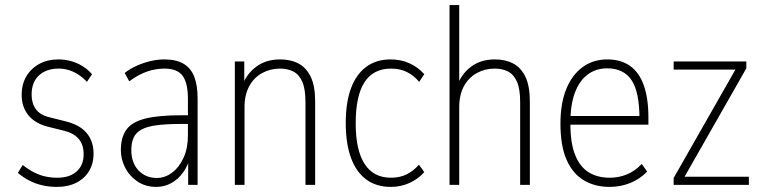

<svg xmlns="http://www.w3.org/2000/svg" viewBox="-20 -725 2989 753"><path d="M203 8Q173 8 145 1.5Q117 -5 93.5 -17.5Q70 -30 50 -47L69 -78Q92 -60 113.5 -49Q135 -38 157.5 -33Q180 -28 205 -28Q253 -28 280.5 -52.5Q308 -77 308 -120Q308 -158 288.5 -180.5Q269 -203 232 -212L168 -228Q117 -241 91 -273.5Q65 -306 65 -352Q65 -395 83.5 -426Q102 -457 134.5 -474.5Q167 -492 209 -492Q234 -492 258 -485.5Q282 -479 303 -466Q324 -453 341 -434L321 -404Q303 -423 285 -434Q267 -445 248.5 -450.5Q230 -456 210 -456Q162 -456 133 -429.5Q104 -403 104 -354Q104 -320 120.5 -297Q137 -274 174 -265L238 -249Q294 -235 320.5 -202.5Q347 -170 347 -123Q347 -84 329.5 -54.5Q312 -25 279.5 -8.5Q247 8 203 8Z M593 8Q551 8 519.5 -13Q488 -34 471 -67Q454 -100 454 -136Q454 -187 476 -217Q498 -247 550 -260Q602 -273 692 -273H726V-239H694Q635 -239 596 -234Q557 -229 535 -217Q513 -205 504 -185Q495 -165 495 -136Q495 -87 523 -57Q551 -27 595 -27Q627 -27 655 -48Q683 -69 700 -106.5Q717 -144 717 -193V-337Q717 -400 696 -428Q675 -456 625 -456Q591 -456 557 -444.5Q523 -433 487 -406L469 -439Q491 -456 517 -467.5Q543 -479 570.5 -485.5Q598 -492 624 -492Q670 -492 699 -475.5Q728 -459 741.5 -425Q755 -391 755 -338V0H718V-114H727Q718 -76 698 -48.5Q678 -21 651 -6.5Q624 8 593 8Z M901 0V-484H938V-385H929Q944 -432 983 -462Q1022 -492 1079 -492Q1120 -492 1150.5 -476Q1181 -460 1198.5 -424Q1216 -388 1216 -327V0H1178V-324Q1178 -376 1165.5 -404.5Q1153 -433 1130.5 -444.5Q1108 -456 1078 -456Q1040 -456 1008 -438.5Q976 -421 957.5 -387Q939 -353 939 -305V0Z M1513 8Q1456 8 1416.5 -21Q1377 -50 1356.5 -106Q1336 -162 1336 -243Q1336 -323 1356.5 -378.5Q1377 -434 1416.5 -463Q1456 -492 1512 -492Q1552 -492 1585.5 -477Q1619 -462 1644 -434L1624 -404Q1602 -430 1575 -443Q1548 -456 1514 -456Q1444 -456 1409.5 -402.5Q1375 -349 1375 -241Q1375 -136 1410 -82Q1445 -28 1513 -28Q1548 -28 1574.5 -41Q1601 -54 1623 -79L1644 -50Q1619 -22 1585 -7Q1551 8 1513 8Z M1743 0V-705H1781V-385H1772Q1787 -432 1825.5 -462Q1864 -492 1921 -492Q1962 -492 1992.5 -476Q2023 -460 2040.5 -424Q2058 -388 2058 -327V0H2020V-324Q2020 -376 2007.5 -404.5Q1995 -433 1972.5 -444.5Q1950 -456 1920 -456Q1882 -456 1850 -438.5Q1818 -421 1799.5 -387Q1781 -353 1781 -305V0Z M2371 8Q2313 8 2269.5 -18Q2226 -44 2202 -98.5Q2178 -153 2178 -240Q2178 -319 2200.5 -375Q2223 -431 2264.5 -461.5Q2306 -492 2362 -492Q2415 -492 2451 -466.5Q2487 -441 2505 -390Q2523 -339 2523 -264V-236H2204V-270H2501L2488 -258Q2488 -364 2457 -410.5Q2426 -457 2361 -457Q2317 -457 2284.5 -432.5Q2252 -408 2234.5 -361Q2217 -314 2217 -244V-239Q2217 -164 2235.5 -117.5Q2254 -71 2288.5 -49.5Q2323 -28 2371 -28Q2406 -28 2437.5 -40.5Q2469 -53 2497 -82L2518 -52Q2490 -23 2452 -7.5Q2414 8 2371 8Z M2622 0V-27L2871 -464V-452H2622V-484H2907V-457L2658 -20V-32H2917V0Z"/></svg>

Font: Nunito Sans 12pt ExtraLight Condensed
Style: Regular
Weight: 200
Width: 3
Version: Version 3.101;gftools[0.9.27]